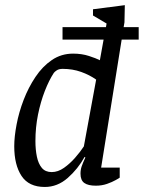

<svg xmlns="http://www.w3.org/2000/svg" viewBox="-20 -719 560 748"><path d="M154.5 9.4Q92.2 9.4 63.9 -33.6Q35.5 -76.6 35.5 -149.1Q35.5 -186.1 44.6 -233.9Q53.6 -281.7 72.1 -329.9Q90.6 -378.1 118.1 -419.2Q145.6 -460.4 182.2 -485.2Q218.8 -510.1 264.8 -510.1Q298.6 -510.1 326.7 -500.9Q354.7 -491.8 369.1 -484.4L383.6 -564.7H223.6V-613.3H392.8L395.2 -627.4L342.3 -658.6V-682.9L466.3 -698.9L464.9 -632L461.7 -613.3H520.3V-564.7H454L374 -66H446.4V-27Q444.3 -25 430.6 -17.4Q417 -9.7 396.9 -2.6Q376.8 4.4 353.3 4.4Q323.5 4.4 308.6 -6.1Q293.6 -16.6 293.6 -42.4Q293.6 -57.7 298.2 -71Q302.8 -84.3 312.6 -105.6L309.5 -107.6Q283.6 -60.7 243.7 -25.6Q203.7 9.4 154.5 9.4ZM181.3 -48.6Q205.9 -48.6 229.4 -65.2Q253 -81.9 273 -104.9Q293.1 -127.8 306.7 -148.8L354.6 -408.9Q328.9 -427.1 295.9 -438.9Q262.9 -450.7 224.1 -450.7Q209.9 -450.7 201.3 -445.1Q192.8 -439.5 189.6 -434.9Q170.9 -406.2 154.6 -364.5Q138.3 -322.8 128.1 -272.7Q118 -222.6 118 -169.5Q118 -136 123.7 -108.6Q129.4 -81.2 143 -64.9Q156.7 -48.6 181.3 -48.6Z"/></svg>

Font: Faustina Light
Style: Italic
Weight: 300
Italic angle: -8°
Designer: Alfonso Garcia
Foundry: http://www.omnibus-type.com
Version: Version 1.200